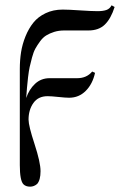

<svg xmlns="http://www.w3.org/2000/svg" viewBox="-20 -471 484 719"><path d="M409.2 -444.8Q395.5 -401.4 372.8 -379.2Q350.1 -356.9 311 -356.9H220.2Q200.2 -356.9 183.1 -351.6Q166 -346.2 153.3 -338.4Q140.6 -330.6 130.1 -316.2Q119.6 -301.8 112.5 -289.1Q105.5 -276.4 99.9 -255.6Q94.2 -234.9 91.1 -220.2Q87.9 -205.6 85 -181.2Q82 -156.7 81.1 -142.8Q80.1 -128.9 78.1 -104Q88.9 -136.2 111.3 -157.2Q133.8 -178.2 166 -178.2H269Q304.7 -178.2 325.2 -203.1L335.9 -198.2Q326.7 -156.2 301 -130.6Q275.4 -105 238.8 -105Q225.6 -105 198.7 -107.9Q171.9 -110.8 158.2 -110.8Q123 -110.8 105 -85.2Q86.9 -59.6 86.9 -22.9Q86.9 0 109.4 68.6Q131.8 137.2 131.8 169.9Q131.8 203.6 119.1 217.8Q107.4 228 92.8 228Q76.7 228 67.9 219.2Q54.2 205.6 54.2 147V-212.9Q54.2 -245.1 58.8 -275.1Q63.5 -305.2 75.4 -334.7Q87.4 -364.3 105 -386.2Q122.6 -408.2 150.9 -421.6Q179.2 -435.1 214.8 -435.1Q236.8 -435.1 280.3 -432.1Q323.7 -429.2 345.2 -429.2Q365.7 -429.2 378.4 -433.6Q391.1 -438 397.9 -451.2Z"/></svg>

Font: Linux Biolinum G
Style: Regular
Weight: 400
Designer: Philipp H. Poll
Foundry: Philipp H. Poll
Version: Version 1.1.0 ; ttfautohint (v1.6)